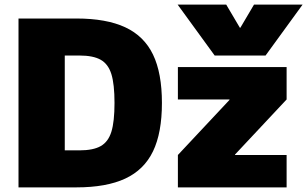

<svg xmlns="http://www.w3.org/2000/svg" viewBox="-20 -810 1328 830"><path d="M60 -730H310Q440 -730 521.5 -692Q603 -654 641.5 -574Q680 -494 680 -365Q680 -236 641.5 -156Q603 -76 521.5 -38Q440 0 310 0H60ZM323 -160Q383 -160 415.5 -178.5Q448 -197 461.5 -240.5Q475 -284 475 -365Q475 -446 461.5 -489.5Q448 -533 415.5 -551.5Q383 -570 323 -570H260V-160ZM749 -140 972 -378V-380H749V-520H1219V-380L996 -142V-140H1219V0H749ZM958 -790 1017 -690H1019L1078 -790H1288L1128 -570H908L748 -790Z"/></svg>

Font: Enso Black
Style: Regular
Weight: 900
Designer: Coji Morishita
Foundry: UNDERFOREST DESIGN
Version: Version 1.000